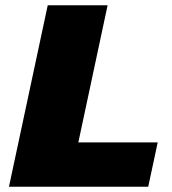

<svg xmlns="http://www.w3.org/2000/svg" viewBox="-20 -708 651 728"><path d="M14 0 161 -688H388L277 -168H578L542 0Z"/></svg>

Font: Saira Expanded ExtraBold
Style: Italic
Weight: 800
Width: 7
Italic angle: -12°
Designer: Hector Gatti with collaboration of the Omnibus-Type team
Foundry: Omnibus-Type
Version: Version 1.101